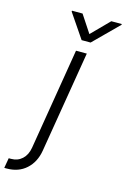

<svg xmlns="http://www.w3.org/2000/svg" viewBox="-234 -824 719 1093"><g transform="rotate(15 125.5 -278.0)"><path d="M129.6 -545.5H193.2L94.1 52.9Q82.4 122.5 36.9 163.5Q-8.5 204.5 -77.8 204.5Q-81.3 204.5 -84.9 204.5Q-88.4 204.5 -92.3 204.2L-82 144.9H-68.5Q-29.5 144.9 -3 120.7Q23.4 96.6 30.9 52.9ZM110.8 -759.6 178.6 -656.6 280.2 -759.6H342.3L341.3 -754.6L197.8 -611.9H144.9L47.9 -754.6L48.7 -759.6Z"/></g></svg>

Font: Inter Light  BETA
Style: Italic
Weight: 300
Italic angle: 9.39999°
Designer: Rasmus Andersson
Foundry: rsms
Version: Version 3.011;git-f93a4a705